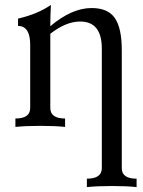

<svg xmlns="http://www.w3.org/2000/svg" viewBox="-20 -515 582 779"><path d="M534.2 244.1Q493.7 239.7 434.6 239.7Q375.5 239.7 332.5 244.1V210Q392.6 210 393.1 167.5V-317.9Q393.1 -427.7 305.2 -427.7Q247.6 -427.7 184.1 -377.9V-76.7Q184.1 -34.2 244.1 -34.2V0Q203.6 -4.4 144.5 -4.4Q85.4 -4.4 42.5 0V-34.2Q102.5 -34.2 102.5 -76.7V-334.5Q102.1 -409.7 53.2 -409.7V-439.5Q133.3 -458 186.5 -495.1Q184.1 -448.7 184.1 -408.7Q271.5 -482.4 351.6 -482.4Q418 -482.4 446 -441.7Q474.1 -400.9 474.1 -311.5V167.5Q474.1 210 534.2 210Z"/></svg>

Font: Almanac
Style: Regular
Weight: 400
Designer: Eden's Almanac
Version: Version 3.501;March 28, 2021;FontCreator 13.0.0.2683 64-bit